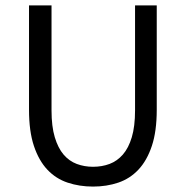

<svg xmlns="http://www.w3.org/2000/svg" viewBox="-20 -676 685 708"><path d="M323 12Q273 12 229.5 -2.5Q186 -17 154.5 -50.5Q123 -84 105 -138Q87 -192 87 -271V-656H170V-269Q170 -210 182 -170Q194 -130 214.5 -106Q235 -82 263 -71.5Q291 -61 323 -61Q356 -61 384 -71.5Q412 -82 433 -106Q454 -130 466 -170Q478 -210 478 -269V-656H558V-271Q558 -192 540 -138Q522 -84 490.5 -50.5Q459 -17 416 -2.5Q373 12 323 12Z"/></svg>

Font: Giro Regular
Style: Regular
Weight: 400
Designer: Paul D. Hunt
Foundry: Adobe Systems Incorporated
Version: Version 1.000;PS 1.0;hotconv 1.0.88;makeotf.lib2.5.647800